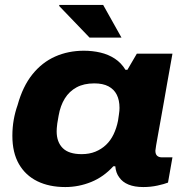

<svg xmlns="http://www.w3.org/2000/svg" viewBox="-20 -744 743 776"><path d="M244 12Q179 12 131 -11.5Q83 -35 56.5 -81Q30 -127 30 -195Q30 -229 35.5 -260Q41 -291 51 -319Q72 -395 111 -443.5Q150 -492 203 -515.5Q256 -539 319 -539Q354 -539 386 -531.5Q418 -524 444 -507Q470 -490 487 -462H495L533 -527H677L655 -404Q649 -369 642.5 -332.5Q636 -296 630 -262.5Q624 -229 619 -201.5Q614 -174 611 -156.5Q608 -139 608 -135Q608 -121 615 -114.5Q622 -108 635 -108H677L659 -6Q644 0 616.5 6Q589 12 559 12Q524 12 499.5 2Q475 -8 462 -27Q455 -36 451 -47.5Q447 -59 446 -72H438Q399 -29 348.5 -8.5Q298 12 244 12ZM310 -121Q341 -121 365.5 -131Q390 -141 408.5 -158.5Q427 -176 439 -201Q451 -226 457 -256Q459 -271 460.5 -280Q462 -289 462.5 -296Q463 -303 463 -308Q463 -339 452 -361Q441 -383 418.5 -395Q396 -407 361 -407Q319 -407 289.5 -391Q260 -375 242 -346Q224 -317 217 -277Q213 -257 211.5 -245Q210 -233 209.5 -226Q209 -219 209 -213Q209 -170 233.5 -145.5Q258 -121 310 -121ZM342 -592 219 -720 220 -724H397L471 -592Z"/></svg>

Font: Archivo SemiExpanded ExtraBold
Style: Italic
Weight: 800
Width: 6
Italic angle: -10°
Designer: Hector Gatti
Foundry: Omnibus-Type
Version: Version 2.001